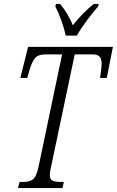

<svg xmlns="http://www.w3.org/2000/svg" viewBox="-20 -951 591 971"><path d="M71 0 79 -31H98Q129 -31 146.5 -44Q164 -57 175 -108L294 -676H212Q173 -676 157.5 -657.5Q142 -639 130 -600L118 -557H83L122 -714H551L520 -557H486Q489 -576 491.5 -597.5Q494 -619 494 -629Q494 -653 483.5 -664.5Q473 -676 449 -676H358L239 -111Q235 -95 233.5 -84.5Q232 -74 232 -66Q232 -44 245.5 -37.5Q259 -31 284 -31H303L296 0ZM312 -771Q305 -807 290.5 -847Q276 -887 260 -918L263 -931H284Q302 -910 320 -880Q338 -850 348 -823Q369 -850 397.5 -879.5Q426 -909 454 -931H479L476 -918Q447 -885 418 -846Q389 -807 369 -771Z"/></svg>

Font: Noto Serif ExtraCondensed Light
Style: Italic
Weight: 300
Width: 2
Italic angle: -12°
Designer: Monotype Design Team
Foundry: Monotype Imaging Inc.
Version: Version 2.014; ttfautohint (v1.8.4.7-5d5b)